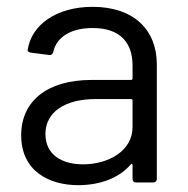

<svg xmlns="http://www.w3.org/2000/svg" viewBox="-20 -534 551 562"><path d="M251 -514C146 -514 72 -462 61 -388C60 -384 64 -381 70 -380L124 -373C130 -372 134 -375 136 -382C145 -425 187 -452 251 -452C334 -452 368 -407 368 -342V-304C368 -302 366 -300 364 -300H248C118 -300 42 -238 42 -138C42 -33 124 8 209 8C273 8 329 -13 363 -53C366 -56 368 -54 368 -51V-10C368 -4 372 0 378 0H429C435 0 439 -4 439 -10V-346C439 -445 373 -514 251 -514ZM223 -53C161 -53 113 -81 113 -142C113 -207 172 -244 259 -244H364C366 -244 368 -242 368 -240V-162C368 -92 297 -53 223 -53Z"/></svg>

Font: Elastic
Style: elastic
Weight: 400
Designer: Jeremy Tribby
Foundry: Tribby Type
Version: Version 1.422;hotconv 1.0.109;makeotfexe 2.5.65596